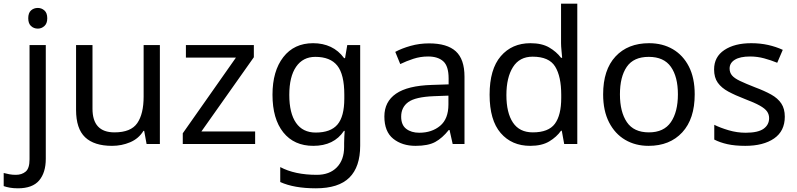

<svg xmlns="http://www.w3.org/2000/svg" viewBox="-75 -780 4316 1040"><path d="M78 -681Q78 -710 93 -723.5Q108 -737 130 -737Q150 -737 165.5 -723.5Q181 -710 181 -681Q181 -653 165.5 -639Q150 -625 130 -625Q108 -625 93 -639Q78 -653 78 -681ZM22 240Q-3 240 -22 236.5Q-41 233 -55 228V157Q-40 161 -24 164Q-8 167 11 167Q43 167 64 149.5Q85 132 85 83V-536H173V80Q173 155 137 197.5Q101 240 22 240Z M791 -536V0H719L706 -71H702Q676 -29 630 -9.5Q584 10 532 10Q435 10 386 -36.5Q337 -83 337 -185V-536H426V-191Q426 -63 545 -63Q634 -63 668.5 -113Q703 -163 703 -257V-536Z M1307 0H915V-58L1203 -468H932V-536H1300V-470L1016 -68H1307Z M1621 -546Q1674 -546 1716.5 -526Q1759 -506 1789 -465H1794L1806 -536H1876V9Q1876 124 1817.5 182Q1759 240 1636 240Q1518 240 1443 206V125Q1522 167 1641 167Q1710 167 1749.5 126.5Q1789 86 1789 16V-5Q1789 -17 1790 -39.5Q1791 -62 1792 -71H1788Q1734 10 1622 10Q1518 10 1459.5 -63Q1401 -136 1401 -267Q1401 -395 1459.5 -470.5Q1518 -546 1621 -546ZM1633 -472Q1566 -472 1529 -418.5Q1492 -365 1492 -266Q1492 -167 1528.5 -114.5Q1565 -62 1635 -62Q1716 -62 1753 -105.5Q1790 -149 1790 -246V-267Q1790 -377 1752 -424.5Q1714 -472 1633 -472Z M2249 -545Q2347 -545 2394 -502Q2441 -459 2441 -365V0H2377L2360 -76H2356Q2321 -32 2282.5 -11Q2244 10 2176 10Q2103 10 2055 -28.5Q2007 -67 2007 -149Q2007 -229 2070 -272.5Q2133 -316 2264 -320L2355 -323V-355Q2355 -422 2326 -448Q2297 -474 2244 -474Q2202 -474 2164 -461.5Q2126 -449 2093 -433L2066 -499Q2101 -518 2149 -531.5Q2197 -545 2249 -545ZM2275 -259Q2175 -255 2136.5 -227Q2098 -199 2098 -148Q2098 -103 2125.5 -82Q2153 -61 2196 -61Q2264 -61 2309 -98.5Q2354 -136 2354 -214V-262Z M2797 10Q2697 10 2637 -59.5Q2577 -129 2577 -267Q2577 -405 2637.5 -475.5Q2698 -546 2798 -546Q2860 -546 2899.5 -523Q2939 -500 2964 -467H2970Q2969 -480 2966.5 -505.5Q2964 -531 2964 -546V-760H3052V0H2981L2968 -72H2964Q2940 -38 2900 -14Q2860 10 2797 10ZM2811 -63Q2896 -63 2930.5 -109.5Q2965 -156 2965 -250V-266Q2965 -366 2932 -419.5Q2899 -473 2810 -473Q2739 -473 2703.5 -416.5Q2668 -360 2668 -265Q2668 -169 2703.5 -116Q2739 -63 2811 -63Z M3688 -269Q3688 -136 3620.5 -63Q3553 10 3438 10Q3367 10 3311.5 -22.5Q3256 -55 3224 -117.5Q3192 -180 3192 -269Q3192 -402 3259 -474Q3326 -546 3441 -546Q3514 -546 3569.5 -513.5Q3625 -481 3656.5 -419.5Q3688 -358 3688 -269ZM3283 -269Q3283 -174 3320.5 -118.5Q3358 -63 3440 -63Q3521 -63 3559 -118.5Q3597 -174 3597 -269Q3597 -364 3559 -418Q3521 -472 3439 -472Q3357 -472 3320 -418Q3283 -364 3283 -269Z M4176 -148Q4176 -70 4118 -30Q4060 10 3962 10Q3906 10 3865.5 1Q3825 -8 3794 -24V-104Q3826 -88 3871.5 -74.5Q3917 -61 3964 -61Q4031 -61 4061 -82.5Q4091 -104 4091 -140Q4091 -160 4080 -176Q4069 -192 4040.5 -208Q4012 -224 3959 -244Q3907 -264 3870 -284Q3833 -304 3813 -332Q3793 -360 3793 -404Q3793 -472 3848.5 -509Q3904 -546 3994 -546Q4043 -546 4085.5 -536.5Q4128 -527 4165 -510L4135 -440Q4101 -454 4064 -464Q4027 -474 3988 -474Q3934 -474 3905.5 -456.5Q3877 -439 3877 -409Q3877 -387 3890 -371.5Q3903 -356 3933.5 -341.5Q3964 -327 4015 -307Q4066 -288 4102 -268Q4138 -248 4157 -219.5Q4176 -191 4176 -148Z"/></svg>

Font: Noto Sans Test
Style: Regular
Weight: 400
Version: Version 1.002; ttfautohint (v1.8.4.7-5d5b)